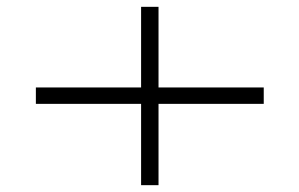

<svg xmlns="http://www.w3.org/2000/svg" viewBox="-20 -591 876 562"><path d="M752 -287H444V-49H393V-287H85V-335H393V-571H444V-335H752Z"/></svg>

Font: BioRhyme Expanded Light
Style: Regular
Weight: 300
Width: 7
Designer: Aoife Mooney
Foundry: Aoife Mooney Type
Version: Version 1.000